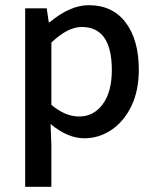

<svg xmlns="http://www.w3.org/2000/svg" viewBox="-20 -521 600 740"><path d="M77 -489H160L168 -435H171Q250 -501 322 -501Q414 -501 464.5 -434Q515 -367 515 -252Q515 -171 486 -111.5Q457 -52 409 -20Q361 12 305 12Q241 12 175 -43L178 40V199H77ZM411 -251Q411 -417 295 -417Q241 -417 178 -357V-117Q231 -72 285 -72Q341 -72 376 -119.5Q411 -167 411 -251Z"/></svg>

Font: Assistant SemiBold
Style: Regular
Weight: 600
Designer: Hebrew By Ben Nathan, Latin by Paul Hunt
Version: Version 2.001; ttfautohint (v1.6)